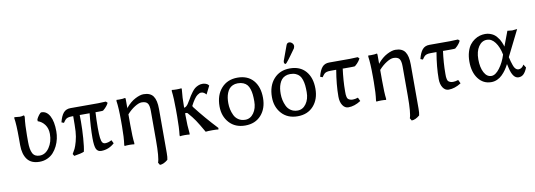

<svg xmlns="http://www.w3.org/2000/svg" viewBox="-67 -1142 5116 1836"><g transform="rotate(-10 2491.0 -223.5)"><path d="M160.2 -251V-187Q160.2 -115.2 179.4 -78.1Q198.7 -41 248 -41Q303.7 -41 341.3 -96.7Q378.9 -152.3 378.9 -228Q378.9 -282.2 352.5 -318.4Q326.2 -354.5 285.2 -368.2V-386.2Q293.5 -404.8 309.1 -425.3Q324.7 -445.8 335 -445.8Q385.7 -445.8 414.8 -391.6Q443.8 -337.4 443.8 -242.2Q443.8 -206.5 436 -170.9Q428.2 -135.3 411.6 -101.3Q395 -67.4 371.3 -41Q347.7 -14.6 312.7 1.2Q277.8 17.1 236.8 17.1Q155.8 17.1 117.9 -33.4Q80.1 -84 80.1 -171.9V-233.9Q80.1 -377.9 69.8 -434.1L71.8 -444.8Q112.3 -439.9 124 -439.9Q144.5 -439.9 161.1 -445.8Q169.9 -445.8 169.9 -428.2Q160.2 -352.1 160.2 -251Z M627.9 -356.9H615.7Q590.3 -356.9 575.9 -352.3Q561.5 -347.7 553 -339.1Q544.4 -330.6 529.8 -309.1L506.8 -317.9Q522 -378.4 546.9 -407.7Q571.8 -437 615.7 -437H883.8Q919.9 -437 959 -439.9L974.1 -425.8Q966.8 -410.2 956.5 -397.2Q946.3 -384.3 940.2 -378.7Q934.1 -373 918 -358.9Q908.2 -356.9 874 -356.9H844.7V-363.8Q839.8 -280.3 839.8 -206.1Q839.8 -141.6 844.2 -108.2Q848.6 -74.7 858.2 -61.8Q867.7 -48.8 885.7 -48.8Q915.5 -48.8 947.8 -66.9L963.9 -34.2Q907.2 17.1 835 17.1Q800.8 17.1 786.9 -12Q772.9 -41 772.9 -118.2Q772.9 -224.1 787.1 -356.9H690.9Q691.9 -337.9 691.9 -296.9Q691.9 -218.3 685.5 -131.6Q679.2 -44.9 668.9 -3.9Q642.1 8.3 571.8 19L560.1 -1Q575.2 -24.9 585.7 -46.1Q596.2 -67.4 608.9 -112.8Q621.6 -158.2 625 -210Q627.9 -264.2 627.9 -356.9Z M1294.9 -373Q1267.6 -373 1227.3 -347.9Q1187 -322.8 1150.9 -282.2V-180.2Q1150.9 -58.1 1158.7 -1L1156.7 9.8Q1138.2 6.8 1109.9 6.8Q1080.6 6.8 1062.5 9.8L1060.5 -1Q1070.8 -72.3 1070.8 -180.2V-233.9Q1070.8 -362.3 1060.5 -426.8L1062.5 -438Q1069.3 -437 1087.9 -437Q1124.5 -437 1144.5 -441.9Q1148.4 -441.9 1149.7 -438.5Q1150.9 -435.1 1150.9 -424.8V-342.8L1152.8 -339.8V-345.2Q1196.8 -397.5 1244.4 -422.1Q1292 -446.8 1325.7 -446.8Q1391.6 -446.8 1419.7 -406.5Q1447.8 -366.2 1447.8 -282.2V145Q1447.8 188 1441.9 210.9Q1399.9 246.1 1363.8 246.1L1349.6 222.2Q1367.7 176.3 1367.7 6.8V-277.8Q1367.7 -332.5 1351.1 -352.8Q1334.5 -373 1294.9 -373Z M1606.4 -180.2V-250Q1606.4 -359.4 1597.7 -429.2L1599.6 -439.9Q1618.2 -437 1646.5 -437Q1674.8 -437 1693.4 -439.9L1695.3 -429.2Q1686.5 -356 1686.5 -252Q1697.3 -252 1708.3 -261.5Q1719.2 -271 1725.8 -281Q1732.4 -291 1745.6 -313Q1746.1 -314 1746.6 -314.5Q1747.1 -314.9 1747.6 -315.9Q1748 -316.9 1748.5 -317.9V-316.9Q1762.2 -341.3 1769.8 -353.5Q1777.3 -365.7 1793.2 -386.7Q1809.1 -407.7 1822.3 -418.5Q1835.4 -429.2 1855.2 -438Q1875 -446.8 1896.5 -446.8Q1926.8 -446.8 1949.2 -431.2L1959.5 -418.9L1920.4 -340.8H1917.5Q1909.7 -352.1 1897.2 -359.1Q1884.8 -366.2 1871.6 -366.2Q1863.3 -366.2 1855.5 -363.3Q1847.7 -360.4 1834 -350.8Q1820.3 -341.3 1803 -317.1Q1785.6 -293 1766.6 -255.9Q1766.6 -250.5 1772.5 -242.2Q1862.8 -125 1975.6 -4.9L1973.6 9.8Q1960.4 6.8 1913.6 6.8Q1872.1 6.8 1849.6 9.8Q1803.2 -71.3 1777.8 -109.1Q1752.4 -147 1710.4 -194.8Q1706.1 -199.2 1695.3 -199.2Q1689.5 -199.2 1686.5 -198.2V-180.2Q1686.5 -74.2 1695.3 -1L1693.4 9.8Q1674.8 6.8 1646.5 6.8Q1618.2 6.8 1599.6 9.8L1597.7 -1Q1606.4 -70.8 1606.4 -180.2Z M2022 -205.1Q2022 -314.5 2080.8 -380.6Q2139.6 -446.8 2237.8 -446.8Q2336.9 -446.8 2391.4 -383.8Q2445.8 -320.8 2445.8 -213.9Q2445.8 -111.3 2388.7 -47.1Q2331.5 17.1 2233.9 17.1Q2136.7 17.1 2079.3 -46.1Q2022 -109.4 2022 -205.1ZM2231 -393.1Q2203.6 -393.1 2182.4 -383.3Q2161.1 -373.5 2147.7 -357.4Q2134.3 -341.3 2125.5 -318.6Q2116.7 -295.9 2113.3 -272.5Q2109.9 -249 2109.9 -222.2Q2109.9 -191.4 2116.2 -161.6Q2122.6 -131.8 2136.5 -102.5Q2150.4 -73.2 2178 -55.2Q2205.6 -37.1 2243.2 -37.1Q2293 -37.1 2325.4 -82.3Q2357.9 -127.4 2357.9 -195.8Q2357.9 -233.4 2355 -261.5Q2352.1 -289.6 2343.8 -315.4Q2335.4 -341.3 2321.5 -357.7Q2307.6 -374 2284.9 -383.5Q2262.2 -393.1 2231 -393.1Z M2530.8 -205.1Q2530.8 -314.5 2589.6 -380.6Q2648.4 -446.8 2746.6 -446.8Q2845.7 -446.8 2900.1 -383.8Q2954.6 -320.8 2954.6 -213.9Q2954.6 -111.3 2897.5 -47.1Q2840.3 17.1 2742.7 17.1Q2645.5 17.1 2588.1 -46.1Q2530.8 -109.4 2530.8 -205.1ZM2739.7 -393.1Q2712.4 -393.1 2691.2 -383.3Q2669.9 -373.5 2656.5 -357.4Q2643.1 -341.3 2634.3 -318.6Q2625.5 -295.9 2622.1 -272.5Q2618.7 -249 2618.7 -222.2Q2618.7 -191.4 2625 -161.6Q2631.3 -131.8 2645.3 -102.5Q2659.2 -73.2 2686.8 -55.2Q2714.4 -37.1 2752 -37.1Q2801.8 -37.1 2834.2 -82.3Q2866.7 -127.4 2866.7 -195.8Q2866.7 -233.4 2863.8 -261.5Q2860.8 -289.6 2852.5 -315.4Q2844.2 -341.3 2830.3 -357.7Q2816.4 -374 2793.7 -383.5Q2771 -393.1 2739.7 -393.1ZM2782.7 -692.9Q2798.3 -692.9 2811.5 -680.4Q2824.7 -668 2824.7 -650.9Q2824.7 -643.6 2818.8 -628.9Q2813.5 -621.6 2799.6 -602.1Q2785.6 -582.5 2773.9 -566.4Q2762.2 -550.3 2749.3 -533.2Q2736.3 -516.1 2727.3 -506.1Q2718.3 -496.1 2714.8 -496.1Q2709 -496.1 2704.8 -502Q2700.7 -507.8 2700.7 -516.1Q2700.7 -522 2702.6 -527.8L2754.9 -670.9Q2762.7 -692.9 2782.7 -692.9Z M3319.8 -356.9H3245.6V-362.8Q3229.5 -242.2 3229.5 -141.1V-132.8Q3229.5 -116.2 3230 -107.7Q3230.5 -99.1 3233.4 -85.7Q3236.3 -72.3 3242.2 -65.7Q3248 -59.1 3259.8 -54Q3271.5 -48.8 3288.6 -48.8Q3311 -48.8 3339.8 -58.1L3356.4 -22.9Q3293.9 17.1 3234.9 17.1Q3200.7 17.1 3179.2 -15.6Q3157.7 -48.3 3157.7 -100.1Q3157.7 -216.3 3181.6 -356.9H3127.4Q3102.1 -356.9 3087.6 -352.3Q3073.2 -347.7 3064.7 -339.1Q3056.2 -330.6 3041.5 -309.1L3018.6 -317.9Q3033.7 -378.4 3058.6 -407.7Q3083.5 -437 3127.4 -437H3328.6Q3365.7 -437 3404.8 -439.9L3419.4 -425.8Q3411.6 -410.2 3401.9 -397.5Q3392.1 -384.8 3385.7 -378.7Q3379.4 -372.6 3363.8 -358.9Q3354 -356.9 3319.8 -356.9Z M3739.7 -373Q3712.4 -373 3672.1 -347.9Q3631.8 -322.8 3595.7 -282.2V-180.2Q3595.7 -58.1 3603.5 -1L3601.6 9.8Q3583 6.8 3554.7 6.8Q3525.4 6.8 3507.3 9.8L3505.4 -1Q3515.6 -72.3 3515.6 -180.2V-233.9Q3515.6 -362.3 3505.4 -426.8L3507.3 -438Q3514.2 -437 3532.7 -437Q3569.3 -437 3589.4 -441.9Q3593.3 -441.9 3594.5 -438.5Q3595.7 -435.1 3595.7 -424.8V-342.8L3597.7 -339.8V-345.2Q3641.6 -397.5 3689.2 -422.1Q3736.8 -446.8 3770.5 -446.8Q3836.4 -446.8 3864.5 -406.5Q3892.6 -366.2 3892.6 -282.2V145Q3892.6 188 3886.7 210.9Q3844.7 246.1 3808.6 246.1L3794.4 222.2Q3812.5 176.3 3812.5 6.8V-277.8Q3812.5 -332.5 3795.9 -352.8Q3779.3 -373 3739.7 -373Z M4293.5 -356.9H4219.2V-362.8Q4203.1 -242.2 4203.1 -141.1V-132.8Q4203.1 -116.2 4203.6 -107.7Q4204.1 -99.1 4207 -85.7Q4210 -72.3 4215.8 -65.7Q4221.7 -59.1 4233.4 -54Q4245.1 -48.8 4262.2 -48.8Q4284.7 -48.8 4313.5 -58.1L4330.1 -22.9Q4267.6 17.1 4208.5 17.1Q4174.3 17.1 4152.8 -15.6Q4131.3 -48.3 4131.3 -100.1Q4131.3 -216.3 4155.3 -356.9H4101.1Q4075.7 -356.9 4061.3 -352.3Q4046.9 -347.7 4038.3 -339.1Q4029.8 -330.6 4015.1 -309.1L3992.2 -317.9Q4007.3 -378.4 4032.2 -407.7Q4057.1 -437 4101.1 -437H4302.2Q4339.4 -437 4378.4 -439.9L4393.1 -425.8Q4385.3 -410.2 4375.5 -397.5Q4365.7 -384.8 4359.4 -378.7Q4353 -372.6 4337.4 -358.9Q4327.6 -356.9 4293.5 -356.9Z M4952.1 -92.8 4953.1 -95.2 4973.1 -63Q4957.5 -23.4 4937.5 -3.2Q4917.5 17.1 4887.2 17.1Q4832 17.1 4808.1 -88.9L4799.3 -127.9V-127Q4784.7 -98.1 4767.6 -74Q4750.5 -49.8 4728.8 -28.3Q4707 -6.8 4679.7 5.1Q4652.3 17.1 4623 17.1Q4544.9 17.1 4497.1 -45.9Q4449.2 -108.9 4449.2 -211.9Q4449.2 -263.7 4461.7 -305.2Q4474.1 -346.7 4493.9 -372.6Q4513.7 -398.4 4539.8 -415.8Q4565.9 -433.1 4591.6 -439.9Q4617.2 -446.8 4643.1 -446.8Q4667.5 -446.8 4689 -439.5Q4710.4 -432.1 4725.1 -422.4Q4739.7 -412.6 4753.4 -396Q4767.1 -379.4 4774.4 -367.9Q4781.7 -356.4 4789.3 -338.1Q4796.9 -319.8 4798.6 -314Q4800.3 -308.1 4804.2 -295.9Q4831.5 -370.1 4858.4 -439.9Q4865.2 -439.9 4881.6 -437.5Q4897.9 -435.1 4904.3 -435.1Q4912.1 -435.1 4926.3 -437.5Q4940.4 -439.9 4953.1 -439.9L4828.1 -189Q4834.5 -161.6 4839.4 -144.3Q4844.2 -127 4850.8 -108.6Q4857.4 -90.3 4864 -80.6Q4870.6 -70.8 4879.9 -64.5Q4889.2 -58.1 4900.4 -58.1Q4931.6 -58.1 4952.1 -92.8ZM4634.3 -41Q4673.8 -41 4714.6 -95.2Q4755.4 -149.4 4778.3 -223.1Q4763.2 -298.8 4729.2 -344Q4695.3 -389.2 4650.4 -389.2Q4600.1 -389.2 4568.6 -342.3Q4537.1 -295.4 4537.1 -219.2Q4537.1 -140.1 4563.5 -90.6Q4589.8 -41 4634.3 -41Z"/></g></svg>

Font: Linear Smooth Low Contrast
Style: Regular
Weight: 500
Designer: Philipp H. Poll, Flanker
Foundry: Philipp H. Poll, reworked by Flanker
Version: Version 1.010 | FøM Fix